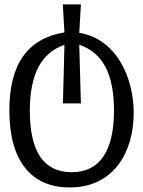

<svg xmlns="http://www.w3.org/2000/svg" viewBox="-20 -634 642 861"><path d="M512.2 102.5Q545.9 57.1 562.7 -2.4Q579.6 -62 579.6 -127.4Q579.6 -191.4 563.7 -251.5Q547.9 -311.5 517.6 -360.4Q485.8 -411.6 439.9 -444.3Q394 -477.1 335.4 -486.8L342.8 -614.3H261.7L269 -488.8Q145 -468.3 83.5 -381.6Q22 -294.9 22 -139.2Q22 31.2 93.3 119.6Q163.1 206.5 292 206.5Q365.2 206.5 420.4 179.2Q475.6 151.9 512.2 102.5ZM113.8 -137.7Q113.8 -259.3 151.9 -332.3Q189.9 -405.3 269 -433.1L262.2 -170.4H342.8L335.4 -433.6Q415.5 -405.8 453.4 -332.8Q491.2 -259.8 491.2 -138.7Q491.2 -2 443.4 68.1Q395.5 138.2 301.8 138.2Q207 138.2 160.4 69.1Q113.8 0 113.8 -137.7Z"/></svg>

Font: Hack Dev
Style: Regular
Weight: 400
Designer: Christopher Simpkins
Foundry: Christopher Simpkins
Version: Version 2.0315